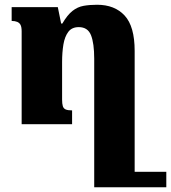

<svg xmlns="http://www.w3.org/2000/svg" viewBox="-20 -522 719 807"><path d="M388 -502Q462 -502 504 -456.5Q546 -411 546 -308V265H376V-275Q376 -340 362.5 -374Q349 -408 311 -408Q282 -408 267 -388Q252 -368 246.5 -335Q241 -302 241 -261V-103Q241 -86 244 -76Q247 -66 256 -62Q265 -58 283 -58V0H71V-390Q71 -408 66.5 -417Q62 -426 52.5 -430Q43 -434 29 -434V-492H223L237 -423H242Q263 -459 284.5 -476Q306 -493 331.5 -497.5Q357 -502 388 -502ZM408 265V200H679V265Z"/></svg>

Font: Noto Serif Armenian ExtraBold
Style: Regular
Weight: 800
Version: Version 2.007